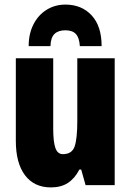

<svg xmlns="http://www.w3.org/2000/svg" viewBox="-20 -807 570 837"><path d="M480 0H353L334 -68H326Q306 -29 276 -9.5Q246 10 202 10Q129 10 89 -43Q49 -96 49 -193V-553H212V-246Q212 -189 221.5 -162Q231 -135 254 -135Q294 -135 305.5 -169Q317 -203 317 -280V-553H480ZM423 -606H328Q326 -642 311 -658.5Q296 -675 265 -675Q234 -675 217.5 -659Q201 -643 200 -606H105Q105 -660 126 -701Q147 -742 183.5 -764.5Q220 -787 265 -787Q336 -787 379.5 -740Q423 -693 423 -606Z"/></svg>

Font: Noto Sans UI CondBlack
Style: Regular
Weight: 900
Width: 3
Designer: Monotype Design Team
Foundry: Monotype Imaging Inc.
Version: Version 1.001